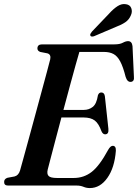

<svg xmlns="http://www.w3.org/2000/svg" viewBox="-26 -920 684 952"><path d="M353.5 0H14Q-6 0 -5.5 -18Q-5.5 -33 11 -38.5L46 -45Q66 -50 73.5 -75Q79.5 -96 91.2 -139Q103 -182 118.2 -237.5Q133.5 -293 149.5 -352.5Q165.5 -412 180.5 -467Q195.5 -522 206.8 -564.2Q218 -606.5 223 -626Q228 -650 209 -655.5L173.5 -662.5Q159.5 -668 159.5 -679.5Q159.5 -700 182.5 -700H541.5Q568 -700 582.8 -708Q597.5 -716 609 -716Q628 -716 631 -691.5L638 -540.5Q641 -516.5 623.5 -514Q605.5 -512 597 -538.5Q584.5 -588.5 570.2 -615.2Q556 -642 536.8 -652.2Q517.5 -662.5 490 -662.5H367.5Q361.5 -642 349 -597.8Q336.5 -553.5 320.8 -495Q305 -436.5 288.5 -375H389.5Q415 -375 434 -390Q453 -405 459.5 -447.5Q464.5 -461.5 476 -461.5Q491.5 -461.5 494 -442.5L511.5 -281Q514 -254.5 496 -254Q484 -253.5 477 -269.5Q463.5 -307.5 443.8 -322.5Q424 -337.5 388.5 -337.5H278.5Q263 -279 249 -226Q235 -173 224.8 -134Q214.5 -95 210.5 -79Q205.5 -57.5 215 -47.5Q224.5 -37.5 257 -37.5H339.5Q390 -37.5 428.8 -67.8Q467.5 -98 510 -176.5Q521.5 -197 533 -197Q549.5 -197 548.5 -172.5Q542 -88 506.2 -37.8Q470.5 12.5 419.5 12.5Q402.5 12.5 387.8 6.2Q373 0 353.5 0ZM514.5 -852Q537 -877 557.8 -890Q578.5 -903 599 -899Q619 -896 625 -879.2Q631 -862.5 623.5 -845.5Q614.5 -822.5 595 -809.5Q575.5 -796.5 548.5 -786.5L440.5 -740.5Q435 -738.5 429.5 -738.8Q424 -739 422 -743.5Q420 -748 422.8 -753Q425.5 -758 430 -763.5Z"/></svg>

Font: Fraunces 144pt Soft SemiBold
Style: Italic
Weight: 600
Italic angle: -16°
Version: Version 1.000;[b76b70a41]